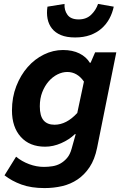

<svg xmlns="http://www.w3.org/2000/svg" viewBox="-20 -763 640 979"><path d="M207 196Q139 196 89.5 178Q40 160 3 131L62 36Q91 60 128.5 74Q166 88 204 88Q226 88 248 84.5Q270 81 288.5 70.5Q307 60 322 42.5Q337 25 345 -4L366 -79H362Q333 -51 292 -33Q251 -15 210 -15Q131 -15 86 -65Q41 -115 41 -200Q41 -267 63 -323.5Q85 -380 121 -421Q157 -462 204 -485Q251 -508 301 -508Q350 -508 385 -490.5Q420 -473 438 -443H442L465 -496H573L475 -9Q463 50 437 89Q411 128 375.5 152Q340 176 297 186Q254 196 207 196ZM258 -127Q319 -127 374 -187L408 -347Q374 -396 323 -396Q298 -396 273 -383.5Q248 -371 228 -348Q208 -325 195.5 -293Q183 -261 183 -221Q183 -172 202 -149.5Q221 -127 258 -127ZM363 -572Q320 -572 291 -584Q262 -596 245 -617.5Q228 -639 222.5 -667.5Q217 -696 222 -729L309 -743Q307 -711 324 -687.5Q341 -664 381 -664Q420 -664 444.5 -687.5Q469 -711 480 -743L560 -729Q553 -696 537.5 -667.5Q522 -639 497.5 -617.5Q473 -596 439.5 -584Q406 -572 363 -572Z"/></svg>

Font: Source Code Pro
Style: Bold Italic
Weight: 700
Italic angle: -11°
Monospace: yes
Designer: Paul D. Hunt, Teo Tuominen
Foundry: Adobe Systems Incorporated
Version: Version 1.050;PS 1.000;hotconv 16.6.51;makeotf.lib2.5.65220